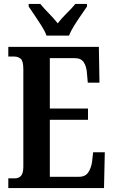

<svg xmlns="http://www.w3.org/2000/svg" viewBox="-20 -951 575 971"><path d="M22 0V-49H54Q75 -49 86.5 -62Q98 -75 98 -108V-601Q98 -643 84.5 -654Q71 -665 52 -665H22V-714H480L483 -533H424L420 -578Q418 -614 404 -635.5Q390 -657 358 -657H232V-402H425V-345H232V-57H380Q412 -57 427 -80Q442 -103 446 -136L451 -181H510L506 0ZM215 -771Q207 -794 190 -820.5Q173 -847 155.5 -873Q138 -899 125 -918V-931H184Q201 -910 227 -883.5Q253 -857 272 -833Q290 -857 317 -883.5Q344 -910 361 -931H420V-918Q407 -899 389 -873Q371 -847 354.5 -820.5Q338 -794 329 -771Z"/></svg>

Font: Noto Serif Tamil ExtraCondensed
Style: Bold
Weight: 700
Width: 2
Designer: Indian Type Foundry, Tom Grace, and the Monotype Design Team
Foundry: Monotype Imaging Inc.
Version: Version 2.004; ttfautohint (v1.8.4.7-5d5b)